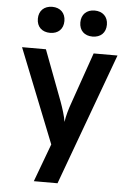

<svg xmlns="http://www.w3.org/2000/svg" viewBox="-63 -832 725 1058"><g transform="rotate(5 300.0 -303.0)"><path d="M417 -642C462 -642 491 -669 491 -714C491 -758 462 -786 417 -786C373 -786 344 -758 344 -714C344 -669 373 -642 417 -642ZM183 -642C227 -642 256 -669 256 -714C256 -758 227 -786 183 -786C138 -786 109 -758 109 -714C109 -669 138 -642 183 -642ZM165 180H296L564 -550H432L334 -269C322 -236 309 -193 305 -160C300 -193 286 -236 274 -269L168 -550H36L243 -30Z"/></g></svg>

Font: JetBrains Mono
Style: Bold
Weight: 558
Monospace: yes
Designer: Philipp Nurullin, Konstantin Bulenkov
Foundry: JetBrains
Version: Version 2.305